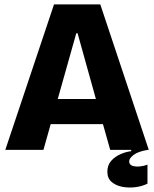

<svg xmlns="http://www.w3.org/2000/svg" viewBox="-20 -680 699 871"><path d="M4 0 225 -660H435L655 0H480L447 -117H210L177 0ZM326 -529 242 -231H415L332 -529ZM649 153Q626 165 595 169Q564 173 535 167.5Q506 162 486.5 145.5Q467 129 467 99Q467 69 484.5 49.5Q502 30 527.5 19Q553 8 575 6V-13L650 -15V0Q607 7 586.5 22.5Q566 38 566 52Q566 67 580.5 72Q595 77 614.5 75Q634 73 649 67Z"/></svg>

Font: Bricolage Grotesque 48pt ExtraBold
Style: Regular
Weight: 800
Designer: Mathieu Triay
Foundry: Atelier Triay
Version: Version 1.000; ttfautohint (v1.8.4.7-5d5b);gftools[0.9.32]